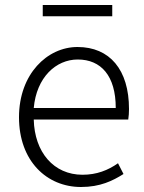

<svg xmlns="http://www.w3.org/2000/svg" viewBox="-20 -735 578 768"><path d="M151 -670H429V-715H151ZM304 13C381 13 431 -12 474 -39L452 -82C412 -54 367 -36 310 -36C195 -36 118 -126 115 -257H493C495 -270 496 -284 496 -299C496 -456 419 -547 290 -547C169 -547 56 -439 56 -266C56 -91 167 13 304 13ZM115 -303C126 -426 204 -497 291 -497C384 -497 443 -432 443 -303Z"/></svg>

Font: Spoqa Han Sans Neo Light
Style: Regular
Weight: 300
Designer: [Spoqa Han Sans Neo] Dong-huui Kim ___ Younghwa Kang ___ Yujin Lee ___ [Noto Sans] Ryoko NISHIZUKA ____ (kana & ideograp
Foundry: Spoqa (http://www.spoqa-han-sans.com)
Version: Version 1.100;hotconv 1.0.109;makeotfexe 2.5.65596